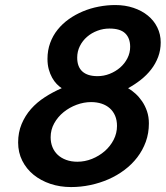

<svg xmlns="http://www.w3.org/2000/svg" viewBox="-20 -738 665 770"><path d="M290.5 -89.4Q320.3 -89.4 348.9 -100.8Q377.4 -112.3 399.9 -131.8Q422.4 -151.4 435.8 -177.5Q449.2 -203.6 449.2 -232.9Q449.2 -255.9 441.7 -273.7Q434.1 -291.5 420.4 -303.7Q406.7 -315.9 387.5 -322.3Q368.2 -328.6 345.2 -328.6Q316.4 -328.6 287.4 -317.9Q258.3 -307.1 235.1 -288.3Q211.9 -269.5 197.5 -243.7Q183.1 -217.8 183.1 -187.5Q183.1 -166 190.4 -147.9Q197.8 -129.9 211.7 -116.9Q225.6 -104 245.6 -96.7Q265.6 -89.4 290.5 -89.4ZM371.1 -432.6Q396.5 -432.6 419.9 -441.9Q443.4 -451.2 461.7 -467Q480 -482.9 491 -504.4Q502 -525.9 502 -550.3Q502 -585 482.2 -604.2Q462.4 -623.5 418.9 -623.5Q394 -623.5 370.6 -614.7Q347.2 -606 329.1 -590.3Q311 -574.7 300.3 -553.2Q289.6 -531.7 289.6 -506.8Q289.6 -470.2 310.3 -451.4Q331.1 -432.6 371.1 -432.6ZM265.1 12.2Q220.7 12.2 182.1 -0.7Q143.6 -13.7 114.7 -37.1Q85.9 -60.5 69.3 -93.5Q52.7 -126.5 52.7 -166.5Q52.7 -207 66.7 -240.5Q80.6 -273.9 104.2 -300.8Q127.9 -327.6 159.7 -348.1Q191.4 -368.7 227.5 -384.3Q217.8 -390.6 207.5 -401.1Q197.3 -411.6 189 -426.5Q180.7 -441.4 175.5 -460.2Q170.4 -479 170.4 -502Q170.4 -536.1 181.2 -565.7Q191.9 -595.2 211.2 -619.1Q230.5 -643.1 256.3 -661.4Q282.2 -679.7 312.5 -692.4Q342.8 -705.1 376 -711.4Q409.2 -717.8 442.4 -717.8Q481.9 -717.8 515.4 -706.5Q548.8 -695.3 573 -675.5Q597.2 -655.8 610.8 -628.2Q624.5 -600.6 624.5 -567.9Q624.5 -537.1 614.3 -509.8Q604 -482.4 586.2 -459.5Q568.4 -436.5 544.4 -417.7Q520.5 -398.9 493.7 -384.3Q508.3 -376 522.9 -362.8Q537.6 -349.6 549.8 -331.8Q562 -314 569.6 -291.7Q577.1 -269.5 577.1 -243.2Q577.1 -203.6 564.7 -169.4Q552.2 -135.3 530.5 -106.9Q508.8 -78.6 479.2 -56.4Q449.7 -34.2 415 -19Q380.4 -3.9 342 4.2Q303.7 12.2 265.1 12.2Z"/></svg>

Font: Andika New Basic
Style: Bold Italic
Weight: 700
Italic angle: -14°
Designer: Victor Gaultney, Annie Olsen, Pablo Ugerman
Foundry: SIL International
Version: Version 5.500